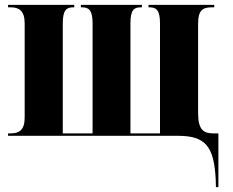

<svg xmlns="http://www.w3.org/2000/svg" viewBox="-20 -556 952 786"><path d="M863 177 864 210H874V-10H853C814 -10 791 -24 791 -93V-460C791 -515 811 -526 847 -526H857V-536H588V-526H592C620 -526 635 -515 635 -460V-10H514V-460C514 -515 528 -526 556 -526H561V-536H311V-526H316C343 -526 359 -515 359 -461V-10H237V-460C237 -515 252 -526 280 -526H284V-536H13V-526H24C58 -526 81 -512 81 -460V-75C81 -23 58 -10 24 -10H13V0H709C820 0 856 42 863 177Z"/></svg>

Font: Noto Serif Display Condensed ExtraBold
Style: Regular
Weight: 800
Width: 3
Designer: Monotype Design Team
Foundry: Monotype Imaging Inc.
Version: Version 2.009